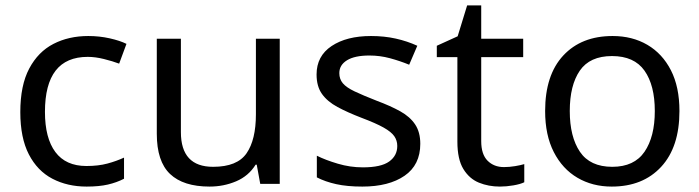

<svg xmlns="http://www.w3.org/2000/svg" viewBox="-20 -772 2583 709"><path d="M300 -83Q229 -83 173.5 -112Q118 -141 86.5 -202Q55 -263 55 -358Q55 -457 88 -519Q121 -581 177.5 -610Q234 -639 306 -639Q347 -639 385 -630.5Q423 -622 447 -610L420 -537Q396 -546 364 -554Q332 -562 304 -562Q146 -562 146 -359Q146 -262 184.5 -210.5Q223 -159 299 -159Q343 -159 376.5 -168Q410 -177 438 -190V-112Q411 -98 378.5 -90.5Q346 -83 300 -83Z M1013 -629V-93H941L928 -164H924Q898 -122 852 -102.5Q806 -83 754 -83Q657 -83 608 -129.5Q559 -176 559 -278V-629H648V-284Q648 -156 767 -156Q856 -156 890.5 -206Q925 -256 925 -350V-629Z M1532 -241Q1532 -163 1474 -123Q1416 -83 1318 -83Q1262 -83 1221.5 -92Q1181 -101 1150 -117V-197Q1182 -181 1227.5 -167.5Q1273 -154 1320 -154Q1387 -154 1417 -175.5Q1447 -197 1447 -233Q1447 -253 1436 -269Q1425 -285 1396.5 -301Q1368 -317 1315 -337Q1263 -357 1226 -377Q1189 -397 1169 -425Q1149 -453 1149 -497Q1149 -565 1204.5 -602Q1260 -639 1350 -639Q1399 -639 1441.5 -629.5Q1484 -620 1521 -603L1491 -533Q1457 -547 1420 -557Q1383 -567 1344 -567Q1290 -567 1261.5 -549.5Q1233 -532 1233 -502Q1233 -480 1246 -464.5Q1259 -449 1289.5 -434.5Q1320 -420 1371 -400Q1422 -381 1458 -361Q1494 -341 1513 -312.5Q1532 -284 1532 -241Z M1841 -155Q1861 -155 1882 -158.5Q1903 -162 1916 -166V-99Q1902 -92 1876 -87.5Q1850 -83 1826 -83Q1784 -83 1748.5 -97.5Q1713 -112 1691 -148Q1669 -184 1669 -249V-561H1593V-603L1670 -638L1705 -752H1757V-629H1912V-561H1757V-251Q1757 -202 1780.5 -178.5Q1804 -155 1841 -155Z M2489 -362Q2489 -229 2421.5 -156Q2354 -83 2239 -83Q2168 -83 2112.5 -115.5Q2057 -148 2025 -210.5Q1993 -273 1993 -362Q1993 -495 2060 -567Q2127 -639 2242 -639Q2315 -639 2370.5 -606.5Q2426 -574 2457.5 -512.5Q2489 -451 2489 -362ZM2084 -362Q2084 -267 2121.5 -211.5Q2159 -156 2241 -156Q2322 -156 2360 -211.5Q2398 -267 2398 -362Q2398 -457 2360 -511Q2322 -565 2240 -565Q2158 -565 2121 -511Q2084 -457 2084 -362Z"/></svg>

Font: Noto Sans Telugu UI
Style: Regular
Weight: 400
Designer: Jelle Bosma - Monotype Design Team
Foundry: Monotype Imaging Inc.
Version: Version 2.005; ttfautohint (v1.8.4.7-5d5b)